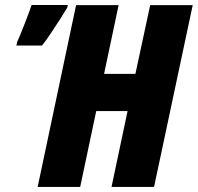

<svg xmlns="http://www.w3.org/2000/svg" viewBox="-20 -734 777 754"><path d="M127.9 0 278.8 -713.9H445.8L388.7 -443.8H511.7L569.8 -713.9H736.8L585 0H418L481 -297.9H357.9L294.9 0ZM44.4 -555.2 47.4 -569.3Q52.2 -579.1 60.3 -599.1Q68.4 -619.1 77.4 -642.3Q86.4 -665.5 93.8 -685.3Q101.1 -705.1 104 -714.4H246.1L244.1 -704.1Q231.9 -683.6 214.1 -655.8Q196.3 -627.9 178 -600.8Q159.7 -573.7 145 -555.2Z"/></svg>

Font: Open Sans Condensed ExtraBold
Style: Italic
Weight: 800
Width: 3
Italic angle: -12°
Designer: Monotype Design Team
Foundry: Monotype Imaging Inc.
Version: Version 3.003; ttfautohint (v1.8.4)